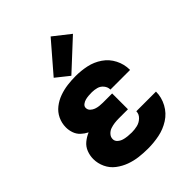

<svg xmlns="http://www.w3.org/2000/svg" viewBox="-223 -897 1022 1022"><g transform="rotate(-45 288.0 -386.5)"><path d="M286 8Q329 8 371.5 -0.5Q414 -9 451 -32.5Q488 -56 509 -95Q530 -134 530 -177H382Q382 -156 365.5 -140Q349 -124 328 -119Q307 -114 286 -114Q271 -114 256 -115.5Q241 -117 226.5 -121Q212 -125 200 -135.5Q188 -146 188 -161Q188 -177 199.5 -189.5Q211 -202 226 -207Q241 -212 256.5 -214Q272 -216 288 -216H358V-335H288Q275 -335 262 -336.5Q249 -338 236.5 -342.5Q224 -347 214 -356.5Q204 -366 204 -380Q204 -392 214.5 -400Q225 -408 237 -411Q249 -414 261 -415Q273 -416 286 -416Q304 -416 322.5 -411Q341 -406 353.5 -390.5Q366 -375 366 -357V-356H514V-358Q514 -399 495 -436.5Q476 -474 441.5 -497.5Q407 -521 367 -529.5Q327 -538 286 -538Q254 -538 223 -534Q192 -530 162.5 -519.5Q133 -509 108 -489.5Q83 -470 69.5 -441.5Q56 -413 56 -381Q56 -359 63.5 -338Q71 -317 87 -302Q103 -287 123 -277Q99 -267 79 -250.5Q59 -234 49.5 -209.5Q40 -185 40 -159Q40 -126 54.5 -95Q69 -64 96 -43.5Q123 -23 154.5 -11.5Q186 0 219 4Q252 8 286 8ZM271 -555 435 -707 341 -781 197 -614Z"/></g></svg>

Font: Iosevka Sparkle Heavy
Style: Regular
Weight: 900
Designer: Belleve Invis
Foundry: Belleve Invis
Version: Version 4.5.0; ttfautohint (v1.8.3)